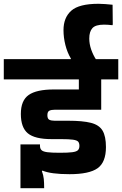

<svg xmlns="http://www.w3.org/2000/svg" viewBox="-60 -919 644 1013"><path d="M-40 -500V-607H564V-500H474V-340H228Q211 -340 200.5 -335Q190 -330 190 -311Q190 -292 200.5 -287Q211 -282 228 -282H300Q376 -282 419.5 -271Q463 -260 481 -230Q499 -200 499 -143Q499 -63 455 -31.5Q411 0 307 0Q208 0 164 -19L161 -16Q169 5 171 25Q173 45 173 74H48V-157H151V-149Q151 -135 159 -127Q167 -119 189.5 -116Q212 -113 255 -113Q300 -113 322 -116Q344 -119 351.5 -127Q359 -135 359 -149Q359 -164 352.5 -171.5Q346 -179 325 -182Q304 -185 262 -185H212Q124 -185 87 -215.5Q50 -246 50 -318Q50 -389 91.5 -418Q133 -447 224 -447H356V-500ZM535 -790 533 -786Q509 -789 489 -789Q444 -789 427.5 -770.5Q411 -752 411 -716Q411 -687 421 -658Q431 -629 448 -603H314V-610Q295 -642 285 -681.5Q275 -721 275 -760Q275 -826 316 -862.5Q357 -899 460 -899Q474 -899 495 -897.5Q516 -896 534 -894Z"/></svg>

Font: Bakbak One
Style: Regular
Weight: 400
Designer: Saumya Kishore and Sanchit Sawaria
Foundry: A Good Feeling
Version: Version 1.003; ttfautohint (v1.8.3)